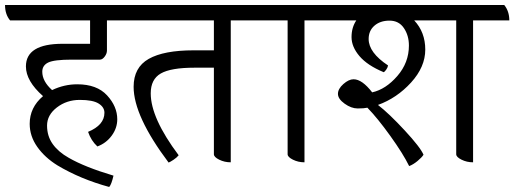

<svg xmlns="http://www.w3.org/2000/svg" viewBox="-50 -625 2044 763"><path d="M347 -388H235Q165 -388 141.5 -376.5Q118 -365 118 -340Q118 -302 157 -267Q205 -290 257 -290Q335 -290 375.5 -246Q416 -202 416 -151Q416 -116 394 -86Q372 -56 337 -43Q312 -66 300 -101Q365 -128 365 -177Q365 -199 342 -213.5Q319 -228 267 -228Q215 -228 176 -198Q137 -168 137 -126Q137 -84 159.5 -52.5Q182 -21 223 2Q287 39 401 73Q393 108 384 118Q270 87 178 32Q128 1 98 -41.5Q68 -84 68 -133Q68 -198 121 -243Q53 -303 53 -361Q53 -451 199 -451H308V-544H-10Q-30 -568 -30 -605H455Q475 -582 475 -544H375V-424Q375 -412 366 -400Q357 -388 347 -388Z M1010 -544H867V20Q842 20 821 9.5Q800 -1 800 -12V-356H723Q629 -356 589 -333Q549 -310 549 -254Q549 -156 660 -8Q653 1 639.5 10Q626 19 620 21Q481 -164 481 -280Q481 -357 541 -391Q601 -425 719 -425H800V-544H435Q415 -568 415 -605H990Q1010 -582 1010 -544Z M1304 -544H1160V20Q1135 20 1114 9.5Q1093 -1 1093 -12V-544H970Q950 -568 950 -605H1284Q1304 -580 1304 -544Z M1974 -544H1830V20Q1805 20 1784 9.5Q1763 -1 1763 -12V-544H1596Q1640 -497 1640 -428Q1640 -359 1583.5 -297Q1527 -235 1452 -208Q1496 -174 1558.5 -106.5Q1621 -39 1633 -10Q1626 1 1609 15Q1592 29 1576 35Q1552 -14 1501 -85Q1450 -156 1410 -197Q1397 -194 1371.5 -194Q1346 -194 1319.5 -213Q1293 -232 1293 -252Q1293 -272 1314.5 -291Q1336 -310 1355 -310Q1389 -310 1429 -258Q1483 -270 1529 -323Q1575 -376 1575 -444Q1575 -484 1555 -513.5Q1535 -543 1498 -543Q1461 -543 1438 -523Q1415 -503 1415 -470Q1415 -416 1492 -365Q1491 -357 1485 -348.5Q1479 -340 1475 -338Q1410 -365 1378.5 -402Q1347 -439 1347 -477.5Q1347 -516 1366 -544H1264Q1244 -568 1244 -605H1954Q1974 -580 1974 -544Z"/></svg>

Font: Karma
Style: Regular
Weight: 400
Designer: Joana Correia
Foundry: Indian Type Foundry
Version: Version 1.202;PS 1.0;hotconv 1.0.78;makeotf.lib2.5.61930; tt